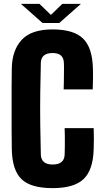

<svg xmlns="http://www.w3.org/2000/svg" viewBox="-20 -962 525 992"><path d="M252 10Q139 10 91 -36.5Q43 -83 41 -191Q40 -233 40 -287.5Q40 -342 40 -400.5Q40 -459 40 -514Q40 -569 41 -611Q43 -703 92.5 -756.5Q142 -810 252 -810Q360 -810 408.5 -763.5Q457 -717 460 -610Q461 -585 460.5 -555Q460 -525 459 -500H309Q310 -519 310 -544Q310 -569 310.5 -594.5Q311 -620 310 -638Q308 -688 252 -688Q193 -688 191 -638Q189 -568 188 -484Q187 -400 188 -316.5Q189 -233 191 -163Q193 -112 252 -112Q312 -112 314 -163Q315 -181 315 -206.5Q315 -232 315 -257Q315 -282 314 -300H464Q465 -276 465 -245.5Q465 -215 464 -191Q461 -83 411.5 -36.5Q362 10 252 10ZM88 -942H184L243 -885L302 -942H398L286 -843H200Z"/></svg>

Font: Big Shoulders Display Black
Style: Regular
Weight: 900
Designer: Patric King
Foundry: XO Type Co
Version: Version 1.000; ttfautohint (v1.8.2)